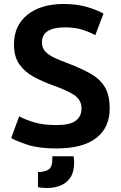

<svg xmlns="http://www.w3.org/2000/svg" viewBox="-20 -729 608 961"><path d="M262 14Q173 14 117.5 -4.5Q62 -23 36 -38L76 -147Q104 -131 150 -117Q196 -103 262 -103Q331 -103 359.5 -125Q388 -147 388 -186Q388 -229 351 -253.5Q314 -278 239 -304Q190 -322 147 -345.5Q104 -369 77 -407Q50 -445 50 -507Q50 -601 117 -655Q184 -709 298 -709Q365 -709 415.5 -694Q466 -679 498 -661L457 -553Q428 -569 391.5 -580.5Q355 -592 305 -592Q190 -592 190 -517Q190 -489 207 -471Q224 -453 253 -439.5Q282 -426 318 -413Q386 -387 433 -360.5Q480 -334 504.5 -293.5Q529 -253 529 -186Q529 -90 461.5 -38Q394 14 262 14ZM216 212Q185 212 170 207V132Q203 132 222.5 120Q242 108 242 66V53H348Q350 62 350.5 72Q351 82 351 85Q351 132 332 160Q313 188 282 200Q251 212 216 212Z"/></svg>

Font: Ubuntu Sans
Style: Bold
Weight: 700
Designer: Dalton Maag Ltd
Foundry: Dalton Maag Ltd
Version: Version 1.006; ttfautohint (v1.8.4.7-5d5b)